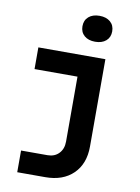

<svg xmlns="http://www.w3.org/2000/svg" viewBox="-103 -859 806 1107"><g transform="rotate(10 300.0 -305.5)"><path d="M77.3 180V53H231.8Q273.5 53 298.6 26.6Q323.8 0.3 323.8 -42.9V-423H72.3V-550H464.7V-38.6Q464.7 62.6 404.7 121.3Q344.7 180 241.2 180ZM388.5 -638.8Q348.7 -638.8 325 -659.2Q301.4 -679.7 301.4 -714.5Q301.4 -749.6 325 -770.1Q348.7 -790.6 388.5 -790.6Q428.3 -790.6 452 -770.1Q475.6 -749.6 475.6 -714.5Q475.6 -679.7 452 -659.2Q428.3 -638.8 388.5 -638.8Z"/></g></svg>

Font: JetBrains Mono
Style: Regular
Weight: 400
Monospace: yes
Designer: Philipp Nurullin, Konstantin Bulenkov
Foundry: JetBrains
Version: Version 2.305